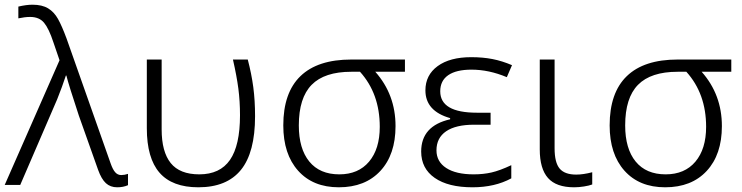

<svg xmlns="http://www.w3.org/2000/svg" viewBox="-25 -786 3152 816"><path d="M392 -64 310 -295Q267 -425 257 -465H255Q240 -419 218 -364L61 0H-5L228 -530L202 -606Q183 -664 162.5 -689Q142 -714 103 -714Q81 -714 53 -708V-758Q87 -766 113 -766Q154 -766 179.5 -750.5Q205 -735 221.5 -705.5Q238 -676 258 -622L445 -92Q454 -66 464.5 -54Q475 -42 490 -42Q504 -42 519 -47V1Q499 10 473 10Q444 10 425 -7.5Q406 -25 392 -64Z M599 -241V-533H662V-236Q662 -141 700.5 -93Q739 -45 822 -45Q910 -45 952.5 -106.5Q995 -168 995 -296Q995 -356 988 -409.5Q981 -463 965 -533H1028Q1044 -472 1051.5 -415.5Q1059 -359 1059 -292Q1059 -138 999 -64Q939 10 818 10Q707 10 653 -52Q599 -114 599 -241Z M1179 -253Q1179 -392 1252 -462.5Q1325 -533 1468 -533H1696V-481H1570Q1656 -384 1656 -250Q1656 -129 1591.5 -59.5Q1527 10 1415 10Q1305 10 1242 -60.5Q1179 -131 1179 -253ZM1589 -247Q1589 -388 1505 -481H1468Q1354 -481 1299.5 -425.5Q1245 -370 1245 -253Q1245 -154 1289.5 -99.5Q1334 -45 1417 -45Q1498 -45 1543.5 -99Q1589 -153 1589 -247Z M1765 -142Q1765 -251 1888 -279V-284Q1783 -314 1783 -402Q1783 -467 1835 -505Q1887 -543 1978 -543Q2027 -543 2068 -535Q2109 -527 2151 -509L2129 -458Q2053 -490 1979 -490Q1914 -490 1880 -466.5Q1846 -443 1846 -398Q1846 -307 2002 -307H2060V-256H1990Q1912 -256 1871 -228Q1830 -200 1830 -147Q1830 -99 1871.5 -72Q1913 -45 1988 -45Q2029 -45 2064 -53Q2099 -61 2148 -84V-28Q2078 10 1983 10Q1880 10 1822.5 -30Q1765 -70 1765 -142Z M2269 -151V-533H2332V-156Q2332 -95 2353.5 -69.5Q2375 -44 2424 -44Q2454 -44 2492 -54V-2Q2479 3 2457 6.5Q2435 10 2415 10Q2339 10 2304 -29.5Q2269 -69 2269 -151Z M2566 -253Q2566 -392 2639 -462.5Q2712 -533 2855 -533H3083V-481H2957Q3043 -384 3043 -250Q3043 -129 2978.5 -59.5Q2914 10 2802 10Q2692 10 2629 -60.5Q2566 -131 2566 -253ZM2976 -247Q2976 -388 2892 -481H2855Q2741 -481 2686.5 -425.5Q2632 -370 2632 -253Q2632 -154 2676.5 -99.5Q2721 -45 2804 -45Q2885 -45 2930.5 -99Q2976 -153 2976 -247Z"/></svg>

Font: OpenSansMMV
Style: Light
Weight: 300
Foundry: Ascender Corporation
Version: Version 4.001